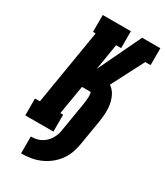

<svg xmlns="http://www.w3.org/2000/svg" viewBox="-228 -827 965 1123"><g transform="rotate(30 254.5 -265.0)"><path d="M111 205V91Q127 91 144 88Q161 85 177 77Q193 69 206 56.5Q219 44 228.5 29Q238 14 243.5 -2.5Q249 -19 251 -36L279 -204Q280 -209 281 -214.5Q282 -220 282.5 -226Q283 -232 284 -237.5Q285 -243 285.5 -248.5Q286 -254 286.5 -259.5Q287 -265 287.5 -270.5Q288 -276 288 -281.5Q288 -287 287.5 -292.5Q287 -298 286 -304Q285 -310 280 -310H225L192 -114H211V0H21V-114H54L138 -621H120V-735H310V-621H276L247 -444L386 -735H509V-621H473L360 -403Q384 -387 397.5 -361.5Q411 -336 416.5 -306.5Q422 -277 420.5 -246.5Q419 -216 414 -185L386 -17Q381 14 370 44.5Q359 75 339 102Q319 129 292 149.5Q265 170 235 182.5Q205 195 173.5 200Q142 205 111 205Z"/></g></svg>

Font: Iosevka Slab Heavy
Style: Italic
Weight: 900
Italic angle: -9°
Monospace: yes
Designer: Belleve Invis
Foundry: Belleve Invis
Version: Version 11.1.0; ttfautohint (v1.8.3)